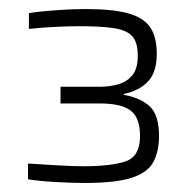

<svg xmlns="http://www.w3.org/2000/svg" viewBox="-20 -821 422 425"><path d="M168 -416Q141 -416 104.5 -418Q68 -420 42 -424V-459Q73 -457 107.5 -455Q142 -453 164 -453Q227 -453 258.5 -464Q290 -475 290 -520Q290 -560 269.5 -576Q249 -592 201 -592H114V-629H201Q223 -629 242 -634.5Q261 -640 273 -654.5Q285 -669 285 -698Q285 -727 273 -740.5Q261 -754 233 -758.5Q205 -763 157 -763Q133 -763 102 -761.5Q71 -760 44 -757V-792Q70 -796 105.5 -798.5Q141 -801 169 -801Q229 -801 263.5 -791.5Q298 -782 312.5 -760.5Q327 -739 327 -702Q327 -661 307.5 -640.5Q288 -620 254 -613V-611Q290 -605 311 -586Q332 -567 332 -520Q332 -486 319.5 -462.5Q307 -439 271.5 -427.5Q236 -416 168 -416Z"/></svg>

Font: Saira SemiExpanded ExtraLight
Style: Regular
Weight: 250
Width: 6
Designer: Hector Gatti with collaboration of the Omnibus-Type team
Foundry: Omnibus-Type
Version: Version 1.101